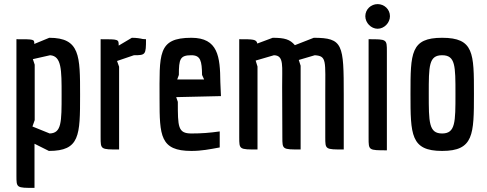

<svg xmlns="http://www.w3.org/2000/svg" viewBox="-20 -728 2373 935"><path d="M60 127C60 187 60 187 148 187V-28L218 7C369 7 370 -68 370 -266C370 -456 370 -544 220 -544L147 -514C147 -537 147 -537 60 -537ZM149 -413 140 -440 224 -459C280 -455 280 -388 280 -267C280 -133 280 -80 222 -78L138 -112L149 -143Z M560 -403 550 -431 632 -459C689 -459 691 -461 691 -537L675 -538C663 -541 645 -544 622 -544L558 -506C558 -537 558 -537 470 -537V-60C470 0 470 0 560 0Z M1056 -260 1053 -328C1052 -452 1042 -544 912 -544C746 -544 757 -464 757 -245C757 -67 760 7 912 7C962 7 1001 -1 1050 -10V-88C1001 -81 961 -78 912 -78C846 -78 846 -111 846 -232L838 -255ZM851 -363C851 -441 857 -459 912 -459C957 -459 963 -431 964 -363L974 -341H843Z M1444 -408 1435 -436 1513 -459C1572 -455 1564 -433 1564 -267V-60C1564 0 1564 0 1654 0V-266C1654 -511 1651 -544 1508 -544L1416 -508C1392 -536 1367 -544 1308 -544L1233 -516C1229 -537 1212 -537 1145 -537V-60C1145 0 1145 0 1234 0V-404L1225 -433L1314 -459C1365 -458 1353 -404 1354 -305L1355 -60C1355 0 1355 0 1444 0Z M1759 -649C1759 -617 1787 -588 1819 -588C1851 -588 1879 -617 1879 -649C1879 -683 1851 -708 1819 -708C1787 -708 1759 -683 1759 -649ZM1775 -56C1775 4 1775 4 1864 4V-477C1864 -537 1864 -537 1775 -537Z M1979 -271C1979 -72 1980 7 2133 7C2287 7 2288 -73 2288 -271C2288 -469 2288 -544 2133 -544C1980 -544 1979 -470 1979 -271ZM2133 -459C2198 -459 2198 -407 2198 -271C2198 -133 2198 -78 2133 -78C2068 -78 2068 -133 2068 -271C2068 -407 2068 -459 2133 -459Z"/></svg>

Font: Economica
Style: Bold
Weight: 700
Designer: Vicente Lamonaca
Foundry: Vicente Lamonaca
Version: Version 1.100